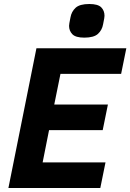

<svg xmlns="http://www.w3.org/2000/svg" viewBox="-20 -939 651 959"><path d="M481 0H22L162 -698H611L585 -570H282L251 -417H519L493 -289H225L193 -128H507ZM401 -751Q358 -751 341.5 -768Q325 -785 325 -810Q325 -816 326.5 -823.5Q328 -831 332 -852Q337 -881 357.5 -900Q378 -919 426 -919Q469 -919 485.5 -902.5Q502 -886 502 -860Q502 -854 500.5 -846.5Q499 -839 495 -818Q490 -789 469.5 -770Q449 -751 401 -751Z"/></svg>

Font: IBM Plex Sans Var
Style: Italic
Weight: 400
Italic angle: -11.31°
Designer: Mike Abbink, Paul van der Laan, Pieter van Rosmalen
Foundry: Bold Monday
Version: Version 1.001